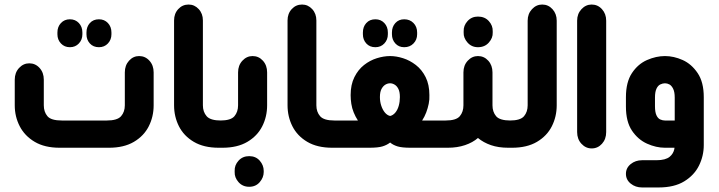

<svg xmlns="http://www.w3.org/2000/svg" viewBox="-20 -651 3166 846"><path d="M288 -443Q264 -443 248.5 -459.5Q233 -476 233 -500V-508Q233 -533 248.5 -549.5Q264 -566 288 -566Q312 -566 327.5 -549.5Q343 -533 343 -508V-500Q343 -476 327.5 -459.5Q312 -443 288 -443ZM416 -443Q391 -443 376 -459.5Q361 -476 361 -500V-508Q361 -533 376 -549.5Q391 -566 416 -566Q440 -566 455.5 -549.5Q471 -533 471 -508V-500Q471 -476 455.5 -459.5Q440 -443 416 -443ZM460 0H243Q177 0 133 -26Q89 -52 67 -94.5Q45 -137 45 -187V-300Q45 -331 64 -351.5Q83 -372 109 -372Q136 -372 154.5 -351.5Q173 -331 173 -300V-187Q173 -158 189 -139Q205 -120 253 -120H450Q497 -120 513.5 -139Q530 -158 530 -187V-332Q530 -363 548.5 -383.5Q567 -404 593 -404Q620 -404 638.5 -383.5Q657 -363 657 -332V-187Q657 -137 635.5 -94.5Q614 -52 570 -26Q526 0 460 0Z M958 0H944Q878 0 834 -26Q790 -52 768.5 -94.5Q747 -137 747 -187V-561Q747 -591 765.5 -611Q784 -631 811 -631Q837 -631 855.5 -611Q874 -591 874 -561V-187Q874 -158 890.5 -139Q907 -120 954 -120H958Z M946 0V-120H950Q997 -120 1013 -139Q1029 -158 1029 -187V-332Q1029 -363 1048 -383.5Q1067 -404 1093 -404Q1120 -404 1138.5 -383.5Q1157 -363 1157 -332V-187Q1157 -137 1135.5 -94.5Q1114 -52 1070 -26Q1026 0 960 0ZM1078 172Q1049 172 1031 151.5Q1013 131 1014 107V102Q1013 77 1031 57Q1049 37 1078 37Q1107 37 1124.5 57Q1142 77 1142 102V107Q1142 131 1124.5 151.5Q1107 172 1078 172Z M1458 0H1444Q1378 0 1334 -26Q1290 -52 1268.5 -94.5Q1247 -137 1247 -187V-561Q1247 -591 1265.5 -611Q1284 -631 1311 -631Q1337 -631 1355.5 -611Q1374 -591 1374 -561V-187Q1374 -158 1390.5 -139Q1407 -120 1454 -120H1458Z M1634 -443Q1609 -443 1594 -459.5Q1579 -476 1579 -500V-508Q1579 -533 1594 -549.5Q1609 -566 1634 -566Q1658 -566 1673.5 -549.5Q1689 -533 1689 -508V-500Q1689 -476 1673.5 -459.5Q1658 -443 1634 -443ZM1761 -443Q1737 -443 1722 -459.5Q1707 -476 1707 -500V-508Q1707 -533 1722 -549.5Q1737 -566 1761 -566Q1786 -566 1802 -549.5Q1818 -533 1818 -508V-500Q1818 -476 1802 -459.5Q1786 -443 1761 -443ZM1446 0V-120H1557Q1546 -137 1538.5 -155.5Q1531 -174 1528 -193.5Q1525 -213 1525 -232Q1525 -278 1541.5 -311Q1558 -344 1584 -364.5Q1610 -385 1640.5 -394.5Q1671 -404 1699 -404Q1726 -404 1756 -394.5Q1786 -385 1812.5 -364.5Q1839 -344 1855.5 -311Q1872 -278 1872 -232Q1873 -213 1869 -193.5Q1865 -174 1858 -155.5Q1851 -137 1840 -120H1950L1951 0H1789Q1751 0 1731.5 -6Q1712 -12 1699 -23Q1685 -12 1665.5 -6Q1646 0 1607 0ZM1699 -140Q1712 -143 1722 -155Q1732 -167 1737 -185Q1742 -203 1742 -223Q1742 -246 1735.5 -259Q1729 -272 1719 -278Q1709 -284 1699 -284Q1688 -284 1678 -278Q1668 -272 1661 -259Q1654 -246 1654 -223Q1654 -203 1660 -185Q1666 -167 1676 -155Q1686 -143 1699 -140Z M2086 -443Q2058 -443 2040 -463.5Q2022 -484 2023 -507V-513Q2022 -538 2040 -558Q2058 -578 2086 -578Q2116 -578 2134 -558Q2152 -538 2151 -513V-507Q2152 -484 2134 -463.5Q2116 -443 2086 -443ZM2234 -120V0H2220Q2176 0 2143 -11.5Q2110 -23 2086 -43Q2063 -23 2029 -11.5Q1995 0 1953 0H1939V-120H1943Q1990 -120 2006 -139Q2022 -158 2022 -187V-332Q2022 -363 2041 -383.5Q2060 -404 2086 -404Q2113 -404 2131.5 -383.5Q2150 -363 2150 -332V-187Q2150 -158 2166 -139Q2182 -120 2230 -120Z M2222 0V-120H2226Q2273 -120 2289 -139Q2305 -158 2305 -187V-560Q2305 -590 2324 -610.5Q2343 -631 2369 -631Q2396 -631 2414.5 -610.5Q2433 -590 2433 -560V-187Q2433 -137 2411.5 -94.5Q2390 -52 2346 -26Q2302 0 2236 0Z M2523 -560Q2523 -590 2542 -610.5Q2561 -631 2587 -631Q2614 -631 2632.5 -610.5Q2651 -590 2651 -560V-69Q2651 -38 2632.5 -17.5Q2614 3 2587 3Q2561 3 2542 -17.5Q2523 -38 2523 -69Z M2952 0H2910Q2871 0 2831 -18Q2791 -36 2764.5 -75.5Q2738 -115 2738 -181V-223Q2738 -289 2764.5 -329Q2791 -369 2831 -386.5Q2871 -404 2910 -404Q2949 -404 2988 -386.5Q3027 -369 3054 -329Q3081 -289 3081 -223V-12Q3081 36 3060 78.5Q3039 121 2995 148Q2951 175 2882 175H2809Q2780 175 2759 158Q2738 141 2738 115Q2738 89 2759 72Q2780 55 2809 55H2872Q2893 55 2907.5 51Q2922 47 2930.5 40Q2939 33 2944 24.5Q2949 16 2951 7ZM2953 -120V-221Q2953 -246 2946 -260Q2939 -274 2929.5 -279Q2920 -284 2910 -284Q2900 -284 2889.5 -279Q2879 -274 2872.5 -260Q2866 -246 2866 -221V-183Q2866 -157 2872.5 -143Q2879 -129 2889.5 -124.5Q2900 -120 2910 -120Z"/></svg>

Font: Beiruti ExtraBold
Style: Regular
Weight: 800
Designer: Arlette Boutros
Foundry: Boutros
Version: Version 1.41